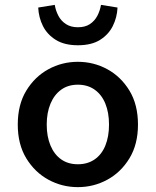

<svg xmlns="http://www.w3.org/2000/svg" viewBox="-20 -757 640 789"><path d="M300 12Q235 12 179 -18.5Q123 -49 88 -106.5Q53 -164 53 -245Q53 -327 88 -384.5Q123 -442 179 -472.5Q235 -503 300 -503Q365 -503 421 -472.5Q477 -442 512 -384.5Q547 -327 547 -245Q547 -164 512 -106.5Q477 -49 421 -18.5Q365 12 300 12ZM300 -82Q340 -82 369 -102Q398 -122 413 -159Q428 -196 428 -245Q428 -294 413 -331Q398 -368 369 -388.5Q340 -409 300 -409Q260 -409 231.5 -388.5Q203 -368 187.5 -331Q172 -294 172 -245Q172 -196 187.5 -159Q203 -122 231.5 -102Q260 -82 300 -82ZM300 -571Q245 -571 209.5 -593Q174 -615 156.5 -650Q139 -685 137 -726L205 -737Q209 -713 220 -692Q231 -671 251 -658Q271 -645 300 -645Q330 -645 349.5 -658Q369 -671 380 -692Q391 -713 395 -737L463 -726Q461 -685 443.5 -650Q426 -615 391 -593Q356 -571 300 -571Z"/></svg>

Font: Source Code Pro ExtraLight SemiBold
Style: Regular
Weight: 600
Monospace: yes
Version: Version 1.018;hotconv 1.0.116;makeotfexe 2.5.65601